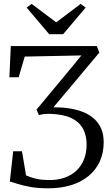

<svg xmlns="http://www.w3.org/2000/svg" viewBox="-20 -986 592 1013"><path d="M235 7.5Q179.5 7.5 138.8 0Q98 -7.5 71.5 -16.2Q45 -25 32 -28L49.5 -188H96L117.5 -60.5Q122.5 -58.5 137.2 -52.8Q152 -47 177.5 -41.5Q203 -36 241 -36Q287.5 -36 323.8 -49.5Q360 -63 385.2 -87.8Q410.5 -112.5 423.8 -147Q437 -181.5 437 -223Q437 -270.5 418.2 -306.2Q399.5 -342 356.8 -362.8Q314 -383.5 242 -385.5Q225 -385.5 210.5 -383.8Q196 -382 185.5 -378.5L172.5 -407.5L349.5 -620.5L409.5 -693.5L110.5 -687.5L78.5 -578.5H29.5L37 -743H490.5L504 -708.5L262 -420Q285 -420 307.8 -418.5Q330.5 -417 352 -413Q389 -407 420.8 -394Q452.5 -381 476.2 -359.8Q500 -338.5 513.5 -308Q527 -277.5 527 -236Q527 -178.5 506 -133.2Q485 -88 446.2 -56.5Q407.5 -25 354 -8.8Q300.5 7.5 235 7.5ZM239.5 -805.5 120.5 -946 147 -965.5 276.5 -868 405.5 -965.5 432 -946 313 -805.5Z"/></svg>

Font: Merriweather 60pt Light
Style: Regular
Weight: 300
Version: Version 2.100